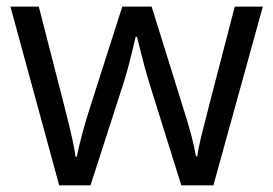

<svg xmlns="http://www.w3.org/2000/svg" viewBox="-20 -555 818 575"><path d="M522.9 0 424.8 -314Q415.5 -342.8 390.1 -444.8H386.2Q366.7 -359.4 352.1 -313L251 0H157.2L11.2 -535.2H96.2Q147.9 -333.5 175 -228Q202.1 -122.6 206.1 -85.9H210Q215.3 -113.8 227.3 -158Q239.3 -202.1 248 -228L346.2 -535.2H434.1L529.8 -228Q557.1 -144 566.9 -86.9H570.8Q572.8 -104.5 581.3 -141.1Q589.8 -177.7 683.1 -535.2H767.1L619.1 0Z"/></svg>

Font: f05544669
Style: Regular
Weight: 400
Foundry: Ascender Corporation
Version: Version 1.10